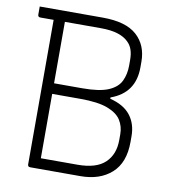

<svg xmlns="http://www.w3.org/2000/svg" viewBox="-79 -770 759 840"><g transform="rotate(10 300.0 -350.0)"><path d="M334 0H111Q100 0 100 -11V-653H41Q30 -653 30 -664V-700H310Q413 -700 461.5 -656.5Q510 -613 510 -539V-514Q510 -400 404 -362V-356Q465 -341 494.5 -303.5Q524 -266 524 -210V-185Q524 -93 472 -46.5Q420 0 334 0ZM310 -653H150V-380H275Q352 -380 391.5 -397Q431 -414 445.5 -444.5Q460 -475 460 -513V-539Q460 -564 453.5 -583.5Q447 -603 432 -617Q415 -634 385 -643.5Q355 -653 310 -653ZM150 -47H313Q396 -47 435 -84Q474 -121 474 -185V-211Q474 -245 457 -272.5Q440 -300 397 -316.5Q354 -333 275 -333H150Z"/></g></svg>

Font: Recursive Sn Lnr St Lt
Style: Regular
Weight: 300
Version: Version 1.079;hotconv 1.0.112;makeotfexe 2.5.65598; ttfautoh